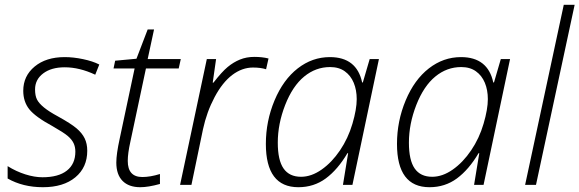

<svg xmlns="http://www.w3.org/2000/svg" viewBox="-20 -780 2444 810"><path d="M348.1 -144Q348.1 -73.7 297.9 -32Q247.6 9.8 161.1 9.8Q76.7 9.8 12.2 -26.9V-79.1Q48.3 -56.6 86.9 -44.4Q125.5 -32.2 159.2 -32.2Q226.6 -32.2 262.2 -60.3Q297.9 -88.4 297.9 -140.1Q297.9 -160.6 290.3 -176.3Q282.7 -191.9 265.9 -206.3Q249 -220.7 201.2 -248Q128.9 -287.1 103.5 -319.1Q78.1 -351.1 78.1 -397Q78.1 -459.5 126.2 -499.3Q174.3 -539.1 252.9 -539.1Q289.6 -539.1 330.3 -530.5Q371.1 -522 398.9 -507.8L381.8 -464.8Q315.4 -496.1 252.9 -496.1Q196.3 -496.1 162.1 -470.2Q127.9 -444.3 127.9 -402.8Q127.9 -376 136.2 -359.9Q144.5 -343.8 165.8 -326.4Q187 -309.1 224.1 -289.1Q279.8 -258.3 303 -238.5Q326.2 -218.8 337.2 -196.3Q348.1 -173.8 348.1 -144Z M742.7 -530.8 733.9 -491.2H595.7L529.8 -181.2Q519 -132.8 519 -101.1Q519 -33.2 580.6 -33.2Q613.8 -33.2 654.8 -45.9V-3.9Q605.5 9.8 571.8 9.8Q523.4 9.8 497.1 -16.8Q470.7 -43.5 470.7 -94.2Q470.7 -129.9 484.9 -194.8L547.9 -491.2H459L465.8 -523.9L555.7 -532.2L603 -655.8H629.9L603 -530.8Z M1052.7 -540Q1086.4 -540 1112.8 -533.2L1102.5 -487.8Q1079.6 -495.1 1047.4 -495.1Q1001.5 -495.1 960 -463.9Q918.5 -432.6 885.3 -370.1Q852.1 -307.6 836.4 -234.9L787.6 0H739.7L852.5 -530.8H891.6L877.4 -431.2H880.4Q916 -477.1 940.4 -497.3Q964.8 -517.6 992.4 -528.8Q1020 -540 1052.7 -540Z M1371.6 -539.1Q1484.9 -539.1 1507.8 -432.1H1510.7L1539.6 -530.8H1578.6L1466.8 0H1426.8L1448.7 -133.8H1445.8Q1404.8 -64.5 1354.5 -27.3Q1304.2 9.8 1238.8 9.8Q1101.6 9.8 1101.6 -172.9Q1101.6 -269 1138.2 -356.4Q1174.8 -443.8 1236.1 -491.5Q1297.4 -539.1 1371.6 -539.1ZM1250 -34.2Q1293.5 -34.2 1336.7 -64.5Q1379.9 -94.7 1414.3 -145.5Q1448.7 -196.3 1466.8 -257.8Q1484.9 -319.3 1484.9 -361.8Q1484.9 -400.4 1472.2 -430.9Q1459.5 -461.4 1434.6 -479.2Q1409.7 -497.1 1372.6 -497.1Q1312 -497.1 1263.2 -457Q1214.4 -417 1183.1 -337.2Q1151.9 -257.3 1151.9 -178.2Q1151.9 -104 1176.3 -69.1Q1200.7 -34.2 1250 -34.2Z M1924.8 -539.1Q2038.1 -539.1 2061 -432.1H2064L2092.8 -530.8H2131.8L2020 0H1980L2002 -133.8H1999Q1958 -64.5 1907.7 -27.3Q1857.4 9.8 1792 9.8Q1654.8 9.8 1654.8 -172.9Q1654.8 -269 1691.4 -356.4Q1728 -443.8 1789.3 -491.5Q1850.6 -539.1 1924.8 -539.1ZM1803.2 -34.2Q1846.7 -34.2 1889.9 -64.5Q1933.1 -94.7 1967.5 -145.5Q2002 -196.3 2020 -257.8Q2038.1 -319.3 2038.1 -361.8Q2038.1 -400.4 2025.4 -430.9Q2012.7 -461.4 1987.8 -479.2Q1962.9 -497.1 1925.8 -497.1Q1865.2 -497.1 1816.4 -457Q1767.6 -417 1736.3 -337.2Q1705.1 -257.3 1705.1 -178.2Q1705.1 -104 1729.5 -69.1Q1753.9 -34.2 1803.2 -34.2Z M2241.2 0H2195.3L2358.4 -759.8H2404.3Z"/></svg>

Font: TypoPRO Open Sans
Style: Italic
Weight: 300
Italic angle: -12°
Foundry: Ascender Corporation
Version: Version 1.10